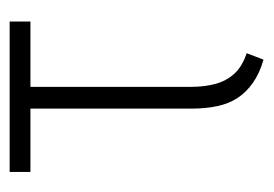

<svg xmlns="http://www.w3.org/2000/svg" viewBox="-102 -438 553 388"><g transform="rotate(-90 174.0 -243.5)"><path d="M193 -133V-458H325V-500H21V-458H149V-133Q149 -104 154 -80.5Q159 -57 170.5 -39.5Q182 -22 201 -8.5Q220 5 248 13L261 -21Q234 -30 219.5 -46Q205 -62 199 -84Q193 -106 193 -133Z"/></g></svg>

Font: Advent Pro Light
Style: Regular
Weight: 300
Version: Version 3.000